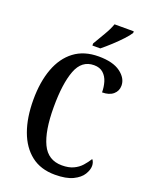

<svg xmlns="http://www.w3.org/2000/svg" viewBox="-171 -1019 872 1117"><g transform="rotate(20 265.5 -460.5)"><path d="M311 10Q223 10 164 -36Q105 -82 75 -164.5Q45 -247 45 -358Q45 -468 75.5 -550.5Q106 -633 166.5 -678.5Q227 -724 317 -724Q406 -724 452.5 -689.5Q499 -655 499 -609Q499 -576 474.5 -555Q450 -534 406 -534Q406 -567 397 -597.5Q388 -628 366.5 -647.5Q345 -667 309 -667Q233 -667 202 -585Q171 -503 171 -358Q171 -210 208 -132.5Q245 -55 331 -55Q373 -55 402 -68.5Q431 -82 450.5 -104Q470 -126 485 -150Q491 -144 494.5 -133.5Q498 -123 498 -112Q498 -87 480.5 -58.5Q463 -30 422 -10Q381 10 311 10ZM260 -784Q280 -819 303.5 -858Q327 -897 339 -931H458V-921Q448 -904 422.5 -876.5Q397 -849 366 -820.5Q335 -792 309 -771H260Z"/></g></svg>

Font: Noto Serif Thai ExtraCondensed SemiBold
Style: Regular
Weight: 600
Width: 2
Designer: Monotype Design Team
Foundry: Monotype Imaging Inc.
Version: Version 2.001; ttfautohint (v1.8.4.7-5d5b)